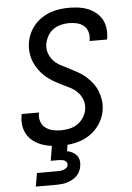

<svg xmlns="http://www.w3.org/2000/svg" viewBox="-62 -789 725 1055"><g transform="rotate(-5 300.0 -261.5)"><path d="M250 8Q223 8 196 4.5Q169 1 144.5 -8Q120 -17 99 -32.5Q78 -48 64.5 -70.5Q51 -93 47 -120Q43 -147 48 -174L49 -184H145L144 -178Q140 -155 147.5 -133.5Q155 -112 172.5 -99Q190 -86 212 -81Q234 -76 258 -76Q280 -76 303.5 -81Q327 -86 347.5 -99.5Q368 -113 381.5 -134Q395 -155 399 -178Q404 -206 395 -231Q386 -256 368 -274.5Q350 -293 327 -304.5Q304 -316 280.5 -327.5Q257 -339 235 -352Q213 -365 194 -382Q175 -399 160 -420Q145 -441 135 -465Q125 -489 122 -516Q119 -543 123 -570Q127 -596 138 -620.5Q149 -645 166.5 -666Q184 -687 207.5 -702.5Q231 -718 256.5 -727Q282 -736 307.5 -739.5Q333 -743 359 -743Q386 -743 412.5 -739.5Q439 -736 462.5 -726.5Q486 -717 506 -701Q526 -685 538.5 -663Q551 -641 554.5 -614.5Q558 -588 554 -561L552 -551H456L457 -557Q461 -579 455 -600.5Q449 -622 433 -635.5Q417 -649 395.5 -654Q374 -659 351 -659Q330 -659 307 -653.5Q284 -648 265 -634.5Q246 -621 234 -600Q222 -579 218 -557Q213 -530 222 -504.5Q231 -479 248.5 -461Q266 -443 289.5 -431Q313 -419 336 -407.5Q359 -396 381.5 -383Q404 -370 423 -353Q442 -336 457.5 -315.5Q473 -295 482.5 -270.5Q492 -246 495.5 -219.5Q499 -193 494 -165Q490 -139 478 -114Q466 -89 447.5 -68Q429 -47 405 -31.5Q381 -16 355.5 -7.5Q330 1 303 4.5Q276 8 250 8ZM207 220H92L105 146H220Q228 146 236.5 145Q245 144 253 141Q261 138 268 132Q275 126 276 117Q278 109 273.5 102Q269 95 261.5 91.5Q254 88 245.5 87Q237 86 229 86H186L213 -76H299L280 41Q295 44 309 51Q323 58 332.5 69.5Q342 81 345 96.5Q348 112 345 129Q343 143 336.5 157Q330 171 319 182Q308 193 294 200.5Q280 208 265.5 212.5Q251 217 236 218.5Q221 220 207 220Z"/></g></svg>

Font: Iosevka Medium Extended
Style: Italic
Weight: 500
Width: 7
Italic angle: -9°
Monospace: yes
Designer: Belleve Invis
Foundry: Belleve Invis
Version: Version 32.5.0; ttfautohint (v1.8.4)